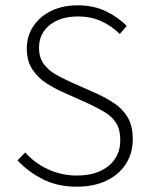

<svg xmlns="http://www.w3.org/2000/svg" viewBox="-20 -691 561 723"><path d="M269 12Q197 12 141.5 -16Q86 -44 46 -87L75 -117Q110 -77 161 -53.5Q212 -30 269 -30Q345 -30 389 -66.5Q433 -103 433 -162Q433 -203 417 -228Q401 -253 374 -269Q347 -285 315 -300L215 -345Q185 -358 154 -378Q123 -398 102 -429.5Q81 -461 81 -509Q81 -556 106 -593Q131 -630 174 -650.5Q217 -671 273 -671Q333 -671 380 -648Q427 -625 457 -593L431 -563Q401 -593 362 -611Q323 -629 273 -629Q208 -629 167.5 -597Q127 -565 127 -511Q127 -473 145.5 -449Q164 -425 191 -410Q218 -395 242 -384L341 -340Q379 -323 411 -301.5Q443 -280 461.5 -248Q480 -216 480 -166Q480 -115 454.5 -74.5Q429 -34 381.5 -11Q334 12 269 12Z"/></svg>

Font: Mada Light
Style: Regular
Weight: 300
Designer: Khaled Hosny
Version: Version 1.5